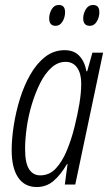

<svg xmlns="http://www.w3.org/2000/svg" viewBox="-20 -743 441 773"><path d="M128 10Q79 10 53 -28.5Q27 -67 27 -139Q27 -184 35.5 -238.5Q44 -293 60.5 -346Q77 -399 102.5 -443.5Q128 -488 162.5 -514.5Q197 -541 240 -541Q278 -541 299.5 -518Q321 -495 328 -456H331L352 -531H395L283 0H241L252 -83H250Q225 -40 196 -15Q167 10 128 10ZM142 -37Q179 -37 205 -65Q231 -93 249.5 -138Q268 -183 280 -232Q292 -280 299.5 -324.5Q307 -369 307 -407Q307 -447 290.5 -470.5Q274 -494 244 -494Q213 -494 187 -470.5Q161 -447 141.5 -408Q122 -369 108 -322.5Q94 -276 87.5 -229Q81 -182 81 -143Q81 -87 97 -62Q113 -37 142 -37ZM342 -639Q315 -639 315 -669Q315 -688 325.5 -705.5Q336 -723 355 -723Q380 -723 380 -694Q380 -673 369.5 -656Q359 -639 342 -639ZM204 -639Q178 -639 178 -669Q178 -688 188 -705.5Q198 -723 217 -723Q242 -723 242 -694Q242 -673 231.5 -656Q221 -639 204 -639Z"/></svg>

Font: Noto Sans ExtraCondensed Light
Style: Italic
Weight: 300
Width: 2
Italic angle: -12°
Designer: Monotype Design Team
Foundry: Monotype Imaging Inc.
Version: Version 2.013; ttfautohint (v1.8.4.7-5d5b)